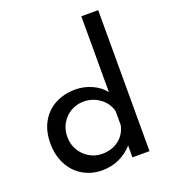

<svg xmlns="http://www.w3.org/2000/svg" viewBox="-142 -878 877 992"><g transform="rotate(-20 296.5 -382.5)"><path d="M512.7 -775.4V0H418.9V-65.4Q388.7 -30.3 345.2 -10.3Q301.8 9.8 250 9.8Q192.4 9.8 145 -18.1Q97.7 -45.9 71.3 -96.7Q44.9 -147.5 44.9 -212.9Q44.9 -280.3 72.8 -329.6Q100.6 -378.9 149.9 -404.8Q199.2 -430.7 260.7 -430.7Q307.6 -430.7 351.1 -411.1Q394.5 -391.6 419.9 -358.4V-775.4ZM418.9 -176.8V-254.9Q407.2 -299.8 368.2 -328.6Q329.1 -357.4 279.3 -357.4Q241.2 -357.4 209 -338.9Q176.8 -320.3 157.7 -287.6Q138.7 -254.9 138.7 -213.9Q138.7 -173.8 157.7 -141.1Q176.8 -108.4 209 -89.4Q241.2 -70.3 279.3 -70.3Q333 -70.3 370.6 -99.1Q408.2 -127.9 418.9 -176.8Z"/></g></svg>

Font: Josefin Sans CFJ
Style: Regular
Weight: 400
Designer: Santiago Orozco
Foundry: Typemade
Version: Version 2.000